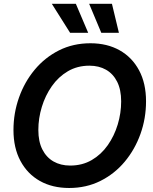

<svg xmlns="http://www.w3.org/2000/svg" viewBox="-20 -963 793 995"><path d="M338.4 11.2Q251.5 11.2 186.8 -25.1Q122.1 -61.5 85.9 -129.2Q49.8 -196.8 49.8 -289.1Q49.8 -376.5 78.4 -457.3Q106.9 -538.1 159.7 -601.6Q212.4 -665 285.6 -701.9Q358.9 -738.8 448.7 -738.8Q535.2 -738.8 599.9 -702.4Q664.6 -666 700.7 -598.6Q736.8 -531.2 736.8 -438Q736.8 -349.6 708 -269Q679.2 -188.5 626.5 -125.2Q573.7 -62 500.5 -25.4Q427.2 11.2 338.4 11.2ZM343.8 -105Q406.2 -105 455.3 -133.5Q504.4 -162.1 538.3 -210.4Q572.3 -258.8 590.1 -317.9Q607.9 -377 607.9 -437.5Q607.9 -498 587.2 -539.3Q566.4 -580.6 529.5 -601.6Q492.7 -622.6 443.4 -622.6Q380.9 -622.6 331.8 -593.8Q282.7 -564.9 248.8 -516.6Q214.8 -468.3 196.8 -409.2Q178.7 -350.1 178.7 -289.6Q178.7 -229.5 199.5 -188.5Q220.2 -147.5 257.3 -126.2Q294.4 -105 343.8 -105ZM504.9 -793 441.9 -943.4H560.1L596.2 -793ZM343.3 -793 248.5 -943.4H373L437 -793Z"/></svg>

Font: Inter 28pt SemiBold
Style: Italic
Weight: 600
Italic angle: -9.3988°
Designer: Rasmus Andersson
Foundry: rsms
Version: Version 4.001;git-66647c0bb